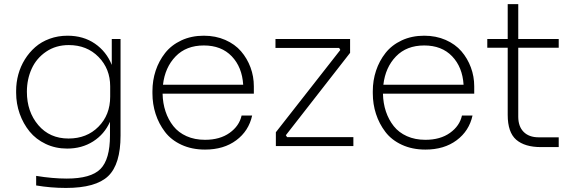

<svg xmlns="http://www.w3.org/2000/svg" viewBox="-20 -716 2810 941"><path d="M303.2 205.1Q229 205.1 157.2 192.9V146Q237.8 159.2 307.1 159.2Q425.8 159.2 472.4 112.1Q519 64.9 519 -51.8V-119.1Q491.7 -58.1 436.5 -22.9Q381.3 12.2 309.1 12.2Q252 12.2 204.1 -10.5Q156.2 -33.2 125 -71.5Q93.8 -109.9 76.4 -158.9Q59.1 -208 59.1 -261.2V-271Q59.1 -312 69.8 -351.3Q80.6 -390.6 101.8 -424.8Q123 -459 152.8 -485.1Q182.6 -511.2 223.4 -526.1Q264.2 -541 311 -541Q388.7 -541 445.1 -502.2Q501.5 -463.4 527.8 -397.9V-524.9H570.8V-51.8Q570.8 88.9 510.3 147Q449.7 205.1 303.2 205.1ZM315.9 -37.1Q405.3 -37.1 462.6 -95Q520 -152.8 520 -242.2V-293Q520 -378.9 462.9 -437Q405.8 -495.1 316.9 -495.1Q253.9 -495.1 206.3 -462.9Q158.7 -430.7 135.3 -379.2Q111.8 -327.6 111.8 -266.1Q111.8 -168.5 167.7 -102.8Q223.6 -37.1 315.9 -37.1Z M984.9 17.1Q920.4 17.1 869.6 -6.3Q818.8 -29.8 788.6 -69.6Q758.3 -109.4 742.7 -157.5Q727.1 -205.6 727.1 -258.8V-269Q727.1 -321.8 742.9 -369.6Q758.8 -417.5 789.3 -456.3Q819.8 -495.1 868.9 -518.1Q918 -541 979 -541Q1036.6 -541 1084 -520.3Q1131.3 -499.5 1161.4 -464.6Q1191.4 -429.7 1207.8 -385.5Q1224.1 -341.3 1224.1 -293V-256.8H776.9Q777.8 -210 791.3 -169.7Q804.7 -129.4 829.6 -97.9Q854.5 -66.4 894.3 -48.6Q934.1 -30.8 984.9 -30.8Q1057.6 -30.8 1105.2 -64.7Q1152.8 -98.6 1164.1 -149.9H1215.8Q1199.2 -74.2 1137.9 -28.6Q1076.7 17.1 984.9 17.1ZM979 -493.2Q892.6 -493.2 840.6 -439.5Q788.6 -385.7 778.8 -300.8H1171.9Q1166.5 -387.2 1115.7 -440.2Q1064.9 -493.2 979 -493.2Z M1711.9 0H1332V-67.9L1647.9 -471.2L1642.1 -481H1330.1V-524.9H1695.8V-457L1380.9 -53.2L1387.2 -43.9H1711.9Z M2064.9 17.1Q2000.5 17.1 1949.7 -6.3Q1898.9 -29.8 1868.7 -69.6Q1838.4 -109.4 1822.8 -157.5Q1807.1 -205.6 1807.1 -258.8V-269Q1807.1 -321.8 1823 -369.6Q1838.9 -417.5 1869.4 -456.3Q1899.9 -495.1 1949 -518.1Q1998 -541 2059.1 -541Q2116.7 -541 2164.1 -520.3Q2211.4 -499.5 2241.5 -464.6Q2271.5 -429.7 2287.8 -385.5Q2304.2 -341.3 2304.2 -293V-256.8H1856.9Q1857.9 -210 1871.3 -169.7Q1884.8 -129.4 1909.7 -97.9Q1934.6 -66.4 1974.4 -48.6Q2014.2 -30.8 2064.9 -30.8Q2137.7 -30.8 2185.3 -64.7Q2232.9 -98.6 2244.1 -149.9H2295.9Q2279.3 -74.2 2218 -28.6Q2156.7 17.1 2064.9 17.1ZM2059.1 -493.2Q1972.7 -493.2 1920.7 -439.5Q1868.7 -385.7 1858.9 -300.8H2252Q2246.6 -387.2 2195.8 -440.2Q2145 -493.2 2059.1 -493.2Z M2718.3 4.9H2630.9Q2551.8 4.9 2510 -31.2Q2468.3 -67.4 2468.3 -152.8V-481.9H2368.2V-524.9H2468.3V-695.8H2520V-524.9H2718.3V-481.9H2520V-144Q2520 -96.2 2546.4 -69.6Q2572.8 -43 2620.1 -43H2718.3Z"/></svg>

Font: Sora ExtraLight
Style: Regular
Weight: 200
Designer: Jonathan Barnbrook, Julián Moncada
Foundry: Barnbrook Fonts
Version: Version 2.000